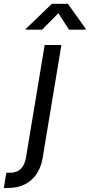

<svg xmlns="http://www.w3.org/2000/svg" viewBox="-114 -773 466 998"><path d="M118.2 -539.1H205.1L107.9 46.4Q100.1 94.7 76.9 130.1Q53.7 165.5 16.1 184.8Q-21.5 204.1 -72.3 204.1H-94.2L-81.1 125H-62.5Q-25.9 125 -5.4 104.5Q15.1 84 21.5 43.5ZM105 -618.7H19L20 -622.6L155.8 -753.4H238.8L332 -622.6L331.1 -618.7H244.6L189.5 -704.6Z"/></svg>

Font: Inter 18pt
Style: Italic
Weight: 400
Italic angle: -9.3988°
Designer: Rasmus Andersson
Foundry: rsms
Version: Version 4.001;git-66647c0bb